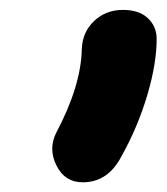

<svg xmlns="http://www.w3.org/2000/svg" viewBox="-20 -735 340 392"><path d="M148.9 -362.8Q112.3 -362.8 95.2 -397.2Q78.1 -431.6 95.2 -464.8Q145.5 -560.1 147 -634.8Q148.4 -669.9 172.4 -692.4Q196.3 -714.8 231 -714.8Q263.2 -714.8 281 -698.7Q298.8 -682.6 299.8 -658.2Q300.3 -606.9 280.8 -541Q261.2 -475.1 228 -416Q200.7 -362.8 148.9 -362.8Z"/></svg>

Font: Shantell Sans Irregular
Style: Bold Italic
Weight: 700
Italic angle: -11.31°
Designer: Stephen Nixon, Anya Danilova, Shantell Martin
Foundry: Arrow Type
Version: Version 1.006;[9816181b4]